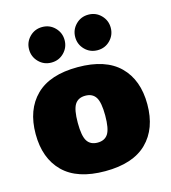

<svg xmlns="http://www.w3.org/2000/svg" viewBox="-119 -903 901 1013"><g transform="rotate(-15 331.0 -396.5)"><path d="M274 -370Q256 -342 256 -270Q256 -198 274 -170Q292 -142 331 -142Q370 -142 388 -170Q406 -198 406 -270Q406 -342 388 -370Q370 -398 331 -398Q292 -398 274 -370ZM102.5 -61.5Q26 -137 26 -270Q26 -403 102.5 -478.5Q179 -554 331 -554Q483 -554 559.5 -478.5Q636 -403 636 -270Q636 -137 559.5 -61.5Q483 14 331 14Q179 14 102.5 -61.5ZM136 -641.5Q108 -670 108 -710Q108 -750 136 -778.5Q164 -807 205 -807Q246 -807 274 -778.5Q302 -750 302 -710Q302 -670 274 -641.5Q246 -613 205 -613Q164 -613 136 -641.5ZM388 -641.5Q360 -670 360 -710Q360 -750 388 -778.5Q416 -807 457 -807Q498 -807 526 -778.5Q554 -750 554 -710Q554 -670 526 -641.5Q498 -613 457 -613Q416 -613 388 -641.5Z"/></g></svg>

Font: Nacelle Black
Style: Regular
Weight: 900
Designer: Sora Sagano
Foundry: Sora Sagano
Version: Version 1.000;FEAKit 1.0